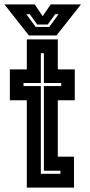

<svg xmlns="http://www.w3.org/2000/svg" viewBox="-30 -857 409 877"><path d="M92.5 0V-399H15V-540H92.5V-677H234V-540H311.5V-399H234V-141.5H308V0ZM156.5 -63H246V-77H170.5V-464H249.5V-478H170.5V-614H156.5V-478H77.5V-464H156.5ZM102 -695 -10 -837H128.5L165 -783L201.5 -837H340L228 -695ZM133 -734H195L237.5 -792H222L188 -745H140L106 -792H90.5Z"/></svg>

Font: Tourney Condensed Regular
Style: Bold
Weight: 700
Width: 3
Designer: Tyler Finck
Foundry: Etcetera Type Co
Version: Version 1.010; ttfautohint (v1.8.3)